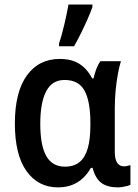

<svg xmlns="http://www.w3.org/2000/svg" viewBox="-20 -808 604 838"><path d="M263.2 -80.6Q302.7 -80.6 327.1 -100.6Q351.6 -120.6 363 -160.6Q374.5 -200.7 374.5 -261.2V-271.5Q374.5 -365.7 348.9 -412.4Q323.2 -459 261.7 -459Q207.5 -459 181.6 -409.7Q155.8 -360.4 155.8 -267.6Q155.8 -172.9 182.1 -126.7Q208.5 -80.6 263.2 -80.6ZM232.9 9.8Q146.5 9.8 95.7 -61.3Q44.9 -132.3 44.9 -268.6Q44.9 -406.2 97.2 -478.5Q149.4 -550.8 241.2 -550.8Q292.5 -550.8 326.4 -529.3Q360.4 -507.8 382.3 -465.8H388.2Q392.6 -485.8 400.1 -506.1Q407.7 -526.4 418 -541H507.8Q500.5 -517.6 494.4 -484.4Q488.3 -451.2 484.6 -412.6Q481 -374 481 -335V-146.5Q481 -112.3 491.7 -97.2Q502.4 -82 520 -82Q527.8 -82 535.9 -83.7Q543.9 -85.4 549.3 -87.4V-1.5Q544.9 1 535.2 3.7Q525.4 6.3 514.4 8.1Q503.4 9.8 494.1 9.8Q449.2 9.8 422.9 -9.3Q396.5 -28.3 384.3 -75.2H376.5Q362.3 -49.8 342.3 -30.8Q322.3 -11.7 295.2 -1Q268.1 9.8 232.9 9.8ZM237.8 -606V-619.6Q243.2 -634.3 249.3 -656.2Q255.4 -678.2 261.2 -703.1Q267.1 -728 271.7 -750.5Q276.4 -772.9 278.8 -788.1H383.3V-776.9Q374.5 -752.4 361.6 -723.1Q348.6 -693.8 333.7 -663.6Q318.8 -633.3 303.2 -606Z"/></svg>

Font: Open Sans SemiCondensed SemiBold
Style: Regular
Weight: 600
Width: 4
Designer: Monotype Design Team
Foundry: Monotype Imaging Inc.
Version: Version 3.000